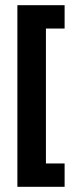

<svg xmlns="http://www.w3.org/2000/svg" viewBox="-20 -720 291 740"><path d="M47 0V-700H229V-610H157V-90H229V0Z"/></svg>

Font: Bebas Neue
Style: Regular
Weight: 400
Designer: Ryoichi Tsunekawa
Foundry: Ryoichi Tsunekawa
Version: Version 1.400